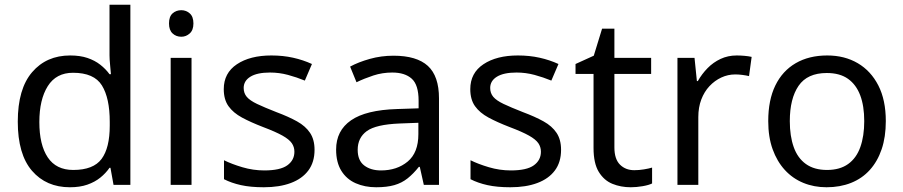

<svg xmlns="http://www.w3.org/2000/svg" viewBox="-20 -780 3811 810"><path d="M275 10Q175 10 115 -59.5Q55 -129 55 -267Q55 -405 115.5 -475.5Q176 -546 276 -546Q318 -546 349 -535.5Q380 -525 403 -507Q426 -489 442 -467H448Q447 -480 444.5 -505.5Q442 -531 442 -546V-760H530V0H459L446 -72H442Q426 -49 403 -30.5Q380 -12 348.5 -1Q317 10 275 10ZM289 -63Q374 -63 408.5 -109.5Q443 -156 443 -250V-266Q443 -366 410 -419.5Q377 -473 288 -473Q217 -473 181.5 -416.5Q146 -360 146 -265Q146 -169 181.5 -116Q217 -63 289 -63Z M788 -536V0H700V-536ZM745 -737Q765 -737 780.5 -723.5Q796 -710 796 -681Q796 -653 780.5 -639Q765 -625 745 -625Q723 -625 708 -639Q693 -653 693 -681Q693 -710 708 -723.5Q723 -737 745 -737Z M1307 -148Q1307 -96 1281 -61Q1255 -26 1207 -8Q1159 10 1093 10Q1037 10 996.5 1Q956 -8 925 -24V-104Q957 -88 1002.5 -74.5Q1048 -61 1095 -61Q1162 -61 1192 -82.5Q1222 -104 1222 -140Q1222 -160 1211 -176Q1200 -192 1171.5 -208Q1143 -224 1090 -244Q1038 -264 1001 -284Q964 -304 944 -332Q924 -360 924 -404Q924 -472 979.5 -509Q1035 -546 1125 -546Q1174 -546 1216.5 -536.5Q1259 -527 1296 -510L1266 -440Q1232 -454 1195 -464Q1158 -474 1119 -474Q1065 -474 1036.5 -456.5Q1008 -439 1008 -409Q1008 -387 1021 -371.5Q1034 -356 1064.5 -341.5Q1095 -327 1146 -307Q1197 -288 1233 -268Q1269 -248 1288 -219.5Q1307 -191 1307 -148Z M1640 -545Q1738 -545 1785 -502Q1832 -459 1832 -365V0H1768L1751 -76H1747Q1724 -47 1699.5 -27.5Q1675 -8 1643.5 1Q1612 10 1567 10Q1519 10 1480.5 -7Q1442 -24 1420 -59.5Q1398 -95 1398 -149Q1398 -229 1461 -272.5Q1524 -316 1655 -320L1746 -323V-355Q1746 -422 1717 -448Q1688 -474 1635 -474Q1593 -474 1555 -461.5Q1517 -449 1484 -433L1457 -499Q1492 -518 1540 -531.5Q1588 -545 1640 -545ZM1666 -259Q1566 -255 1527.5 -227Q1489 -199 1489 -148Q1489 -103 1516.5 -82Q1544 -61 1587 -61Q1655 -61 1700 -98.5Q1745 -136 1745 -214V-262Z M2347 -148Q2347 -96 2321 -61Q2295 -26 2247 -8Q2199 10 2133 10Q2077 10 2036.5 1Q1996 -8 1965 -24V-104Q1997 -88 2042.5 -74.5Q2088 -61 2135 -61Q2202 -61 2232 -82.5Q2262 -104 2262 -140Q2262 -160 2251 -176Q2240 -192 2211.5 -208Q2183 -224 2130 -244Q2078 -264 2041 -284Q2004 -304 1984 -332Q1964 -360 1964 -404Q1964 -472 2019.5 -509Q2075 -546 2165 -546Q2214 -546 2256.5 -536.5Q2299 -527 2336 -510L2306 -440Q2272 -454 2235 -464Q2198 -474 2159 -474Q2105 -474 2076.5 -456.5Q2048 -439 2048 -409Q2048 -387 2061 -371.5Q2074 -356 2104.5 -341.5Q2135 -327 2186 -307Q2237 -288 2273 -268Q2309 -248 2328 -219.5Q2347 -191 2347 -148Z M2656 -62Q2676 -62 2697 -65.5Q2718 -69 2731 -73V-6Q2717 1 2691 5.5Q2665 10 2641 10Q2599 10 2563.5 -4.5Q2528 -19 2506 -55Q2484 -91 2484 -156V-468H2408V-510L2485 -545L2520 -659H2572V-536H2727V-468H2572V-158Q2572 -109 2595.5 -85.5Q2619 -62 2656 -62Z M3088 -546Q3103 -546 3120.5 -544.5Q3138 -543 3151 -540L3140 -459Q3127 -462 3111.5 -464Q3096 -466 3082 -466Q3051 -466 3023 -453Q2995 -440 2973 -416.5Q2951 -393 2938.5 -360Q2926 -327 2926 -286V0H2838V-536H2910L2920 -438H2924Q2941 -468 2965 -492.5Q2989 -517 3020 -531.5Q3051 -546 3088 -546Z M3717 -269Q3717 -202 3699.5 -150.5Q3682 -99 3649.5 -63Q3617 -27 3570.5 -8.5Q3524 10 3467 10Q3414 10 3369 -8.5Q3324 -27 3291 -63Q3258 -99 3239.5 -150.5Q3221 -202 3221 -269Q3221 -358 3251 -419.5Q3281 -481 3337 -513.5Q3393 -546 3470 -546Q3543 -546 3598.5 -513.5Q3654 -481 3685.5 -419.5Q3717 -358 3717 -269ZM3312 -269Q3312 -206 3328.5 -159.5Q3345 -113 3380 -88Q3415 -63 3469 -63Q3523 -63 3558 -88Q3593 -113 3609.5 -159.5Q3626 -206 3626 -269Q3626 -333 3609 -378Q3592 -423 3557.5 -447.5Q3523 -472 3468 -472Q3386 -472 3349 -418Q3312 -364 3312 -269Z"/></svg>

Font: Noto Sans Thai
Style: Regular
Weight: 400
Designer: Monotype Design Team
Foundry: Monotype Imaging Inc.
Version: Version 2.001